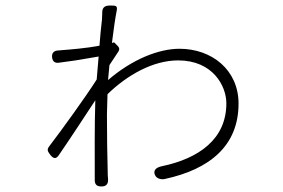

<svg xmlns="http://www.w3.org/2000/svg" viewBox="-20 -650 1020 693"><path d="M343 -532 339 -485C292 -476 231 -471 203 -469C200 -469 196 -468 193 -468C176 -468 166 -460 168 -443C170 -427 179 -421 195 -424L253 -432L336 -446L329 -363C291 -303 203 -181 157 -121C149 -110 152 -104 160 -93C172 -77 182 -74 193 -91C235 -152 287 -232 324 -288C321 -193 322 -80 322 -16C322 -13 322 -9 322 -5C321 14 327 23 346 23C364 23 371 14 370 -4C370 -9 369 -13 369 -17C367 -92 366 -164 366 -238L368 -310C439 -379 532 -432 623 -432C748 -432 797 -340 797 -277C797 -148 698 -78 564 -50C544 -46 531 -35 540 -17C546 -5 562 -1 575 -4C737 -39 841 -124 841 -276C841 -398 744 -474 628 -474C554 -474 458 -437 370 -361L375 -415L408 -465C412 -472 411 -478 405 -484L393 -496C392 -497 392 -497 391 -497L384 -495C390 -544 396 -585 401 -610C405 -631 398 -630 376 -630C356 -630 348 -621 349 -601C349 -593 348 -585 348 -579Z"/></svg>

Font: GenSenRounded2 TW L
Style: Regular
Weight: 300
Version: Version 2.100;PS 2.1;hotconv 16.6.51;makeotf.lib2.5.65220 DE